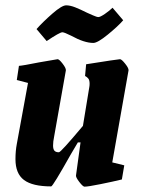

<svg xmlns="http://www.w3.org/2000/svg" viewBox="-20 -691 533 720"><path d="M462 -427 401 -82 446 -71 437 -18Q404 -10 357 -0.5Q310 9 297 9Q291 9 277.5 -8.5Q264 -26 265 -33L282 -157H272L246 -113Q178 8 172 8Q102 8 70 -16Q38 -40 38 -94Q38 -125 43 -151L85 -380L43 -391L51 -444Q66 -445 126 -457Q194 -469 196 -469Q202 -469 215 -452Q228 -435 227 -427L183 -179Q179 -160 179 -145Q179 -132 184 -126Q189 -120 201 -120Q208 -120 291 -219L315 -365Q316 -370 316 -377Q316 -390 311.5 -396Q307 -402 299 -406L303 -450Q423 -469 430 -469Q436 -469 449.5 -452Q463 -435 462 -427ZM247 -557Q221 -570 214 -570Q204 -570 155 -537L117 -582Q141 -609 176.5 -640Q212 -671 228 -671Q243 -671 262 -663.5Q281 -656 307 -643Q314 -640 328.5 -633.5Q343 -627 349 -627Q356 -627 373.5 -639Q391 -651 402 -662L442 -615Q423 -593 384.5 -561.5Q346 -530 330 -530Q296 -530 247 -557Z"/></svg>

Font: Grenze
Style: Bold Italic
Weight: 700
Italic angle: -10°
Designer: Renata Polastri
Foundry: Omnibus-Type
Version: Version 1.002; ttfautohint (v1.8)